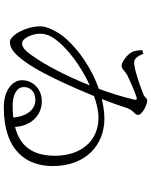

<svg xmlns="http://www.w3.org/2000/svg" viewBox="91 -886 817 1040"><g transform="rotate(90 500.0 -365.5)"><path d="M550 -25C495 -25 451 -46 451 -86C451 -120 476 -148 522 -148C580 -148 613 -88 616 -28C595 -26 574 -25 550 -25ZM285 -137C253 -88 232 -76 214 -76C188 -76 166 -126 163 -159C160 -186 165 -215 183 -242C231 -318 338 -395 442 -443C392 -317 332 -203 285 -137ZM251 -727C252 -709 253 -690 261 -672C272 -649 314 -615 335 -615C354 -615 364 -634 387 -646C416 -660 461 -681 506 -696C519 -699 522 -697 519 -683C504 -620 484 -555 461 -492C358 -456 257 -390 189 -314C156 -278 122 -215 122 -175C122 -97 171 -10 207 -10C247 -10 283 -44 332 -119C381 -194 447 -337 500 -466C543 -481 583 -490 616 -490C749 -490 821 -389 823 -261C825 -140 777 -66 667 -38C663 -115 612 -183 528 -183C461 -183 414 -134 414 -76C414 -21 473 23 560 23C801 23 879 -105 879 -242C879 -425 761 -522 623 -522C589 -522 553 -517 516 -508C536 -559 553 -607 565 -645C577 -680 602 -685 602 -705C602 -725 550 -754 523 -754C512 -754 506 -738 488 -732C444 -715 355 -683 318 -683C293 -683 280 -711 271 -733Z"/></g></svg>

Font: Noto Serif CJK JP Light
Style: Regular
Weight: 300
Designer: Ryoko NISHIZUKA 西塚涼子 (kana & ideographs); Frank Grießhammer (Latin, Greek & Cyrillic); Wenlong ZHANG 张文龙 (bopomofo); San
Foundry: Adobe Systems Incorporated
Version: Version 1.001;PS 1.001;hotconv 16.6.54;makeotf.lib2.5.65590